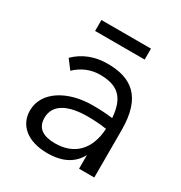

<svg xmlns="http://www.w3.org/2000/svg" viewBox="-152 -731 804 852"><g transform="rotate(30 250.0 -305.0)"><path d="M123 -565H377V-621H123ZM211 11C264 11 332 -3 367 -70V0H445V-243C445 -415 365 -467 244 -467C181 -467 124 -446 81 -403L116 -357C151 -391 195 -408 239 -408C327 -408 374 -374 382 -268C344 -273 310 -274 279 -274C153 -274 49 -213 49 -115C49 -41 107 11 211 11ZM121 -119C121 -190 189 -220 285 -220C315 -220 350 -218 382 -213C376 -104 316 -44 218 -44C163 -44 121 -62 121 -119Z"/></g></svg>

Font: Inconsolata
Style: Regular
Weight: 400
Monospace: yes
Designer: Raph Levien, Cyreal, Brenton Simpson
Foundry: Raph Levien, Cyreal, Google
Version: Version 3.100